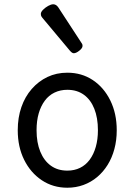

<svg xmlns="http://www.w3.org/2000/svg" viewBox="-20 -859 629 898"><path d="M295 19Q228 19 175.5 -16Q123 -51 93 -111.5Q63 -172 63 -250Q63 -309 80 -358Q97 -407 128.5 -443Q160 -479 202 -499Q244 -519 295 -519Q362 -519 414 -484.5Q466 -450 496 -389Q526 -328 526 -250Q526 -203 515 -162Q504 -121 483.5 -88Q463 -55 434.5 -31Q406 -7 370.5 6Q335 19 295 19ZM295 -61Q328 -61 354.5 -74Q381 -87 399.5 -112Q418 -137 428 -172Q438 -207 438 -250Q438 -308 421 -350.5Q404 -393 372 -416Q340 -439 295 -439Q262 -439 235 -426Q208 -413 189.5 -388Q171 -363 161 -328.5Q151 -294 151 -250Q151 -192 168.5 -149.5Q186 -107 218 -84Q250 -61 295 -61ZM325 -610Q321 -610 316.5 -613Q312 -616 306 -623L183 -770Q176 -778 173.5 -782.5Q171 -787 171 -794Q171 -803 181.5 -813.5Q192 -824 205.5 -831.5Q219 -839 229 -839Q243 -839 253 -824L360 -660Q365 -653 365.5 -650Q366 -647 366 -644Q366 -634 351 -622Q336 -610 325 -610Z"/></svg>

Font: Playwrite ID
Style: Regular
Weight: 400
Designer: Veronika Burian, José Scaglione
Foundry: TypeTogether
Version: Version 1.002